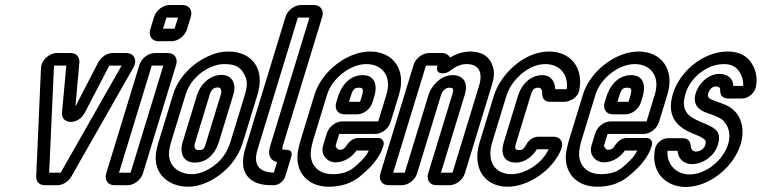

<svg xmlns="http://www.w3.org/2000/svg" viewBox="-20 -712 3031 764"><path d="M175.6 -25 194.9 -451H243.9L226.7 -264C222.3 -217 290.8 -212 317.7 -264L414.9 -451H463.9L221.6 -25ZM158.4 25H208.4C231.4 25 253.2 9 264.1 -10L510.1 -442C528.9 -474 512.2 -501 482.2 -501H428.2C404.2 -501 382 -484 370.9 -464L280.1 -288L295.9 -464C297 -484 285.2 -501 261.2 -501H206.2C177.2 -501 144.9 -474 143.1 -442L124.1 -10C122.9 10 136.4 25 158.4 25Z M453.6 -25 583.9 -451H629.9L499.6 -25ZM548.7 -22 680.8 -454C688.8 -480 674.2 -501 648.2 -501H596.2C570.2 -501 542.8 -480 534.8 -454L402.7 -22C394.8 4 409.4 25 435.4 25H487.4C513.4 25 540.8 4 548.7 -22ZM628.8 -598 642.3 -642H688.3L674.8 -598ZM723.9 -595 739.2 -645C747.1 -671 732.6 -692 706.6 -692H654.6C628.6 -692 601.1 -671 593.2 -645L577.9 -595C570 -569 584.5 -548 610.5 -548H662.5C688.5 -548 716 -569 723.9 -595Z M718.7 -336C733.7 -385 771.9 -425 819 -445C837.5 -453 854.7 -457 872.7 -457C920.7 -457 940.4 -443 956.4 -407C964.2 -390 964.2 -367 954.7 -336L896.6 -146C879.5 -90 842.2 -53 796.8 -32C777 -23 760.8 -19 743.8 -19C686.8 -19 646.1 -56 653.2 -112C654.6 -123 656.7 -133 660.6 -146ZM888 -507C862 -507 836.2 -501 810.5 -489C746.9 -461 689.8 -405 668.7 -336L610.6 -146C606.1 -131 602.8 -117 600.8 -104C589.1 -20 651.5 31 728.5 31C753.5 31 780.4 25 807.3 12C869.2 -17 924 -72 946.6 -146L1004.7 -336C1035.9 -438 983 -507 888 -507ZM861.6 -414C811.6 -414 775.4 -371 764.7 -336L706.6 -146C694.1 -105 707.9 -65 754.9 -65C815.9 -65 841.8 -117 851.2 -148L908.7 -336C921 -376 905.6 -414 861.6 -414ZM846.3 -364C856.3 -364 864.8 -356 858.7 -336L801.2 -148C792.4 -119 791.2 -115 770.2 -115C757.2 -115 749.6 -123 756.6 -146L814.7 -336C820.5 -355 830.3 -364 846.3 -364Z M1211.3 -642 1056.9 -137C1051.4 -119 1046.3 -99 1057.4 -83C1062.9 -75 1073.1 -69 1082.5 -67L1069.6 -25C1026.9 -26 1001.8 -42 998.9 -75C997.9 -88 1000.2 -102 1005.1 -118L1165.3 -642ZM1116.2 -645 955.1 -118C948.4 -96 946.2 -76 947.4 -57C952.1 3 1002.4 25 1058.4 25H1069.4C1090.4 25 1109.6 8 1115.4 -11L1138.9 -88C1144.4 -106 1137.5 -116 1119.5 -116H1115.5C1107.5 -116 1104.1 -118 1103.1 -118C1103.4 -119 1102.9 -124 1106.9 -137L1262.2 -645C1270.1 -671 1255.6 -692 1229.6 -692H1177.6C1151.6 -692 1124.1 -671 1116.2 -645Z M1280.6 -182 1265.7 -133C1254 -95 1283.2 -66 1315.2 -66C1351.2 -66 1382.2 -89 1398.5 -113H1447.5C1444.4 -106 1440.6 -100 1435.1 -92C1428.1 -82 1411.9 -65 1386.5 -44C1367.9 -29 1341.8 -19 1302.8 -19C1245.8 -19 1209.4 -57 1217.5 -116C1219.7 -130 1222.4 -142 1226.4 -155L1281.7 -336C1301.3 -400 1373.7 -457 1437.7 -457C1501.7 -457 1539.7 -408 1517.7 -336L1485 -229H1342C1316 -229 1288.6 -208 1280.6 -182ZM1534.1 -226 1567.7 -336C1597.7 -434 1545 -507 1453 -507C1361 -507 1259.9 -428 1231.7 -336L1176.4 -155C1171.8 -140 1167.9 -124 1165 -108C1153 -23 1208.5 31 1287.5 31C1334.5 31 1377.2 19 1412.1 -10C1440.1 -33 1461.5 -54 1475.6 -74C1487.5 -90 1497.7 -107 1503.8 -127L1505.7 -133C1510.6 -149 1500.8 -163 1484.8 -163H1406.8C1384.8 -163 1369.2 -148 1360.3 -135C1352.9 -124 1348.5 -116 1330.5 -116C1322.5 -116 1314.4 -129 1315.7 -133L1329.7 -179H1472.7C1498.7 -179 1526.1 -200 1534.1 -226ZM1350.6 -257H1400.6C1426.6 -257 1454 -278 1461.9 -304L1469.6 -329C1481.5 -368 1475.3 -413 1423.3 -413C1368.3 -413 1336.9 -366 1325.6 -329L1317.9 -304C1310 -278 1324.6 -257 1350.6 -257ZM1408 -363C1424 -363 1428.5 -358 1419.6 -329L1412.9 -307H1368.9L1375.6 -329C1384.5 -358 1391 -363 1408 -363Z M1886.1 -370 1780.6 -25H1734.6L1829.4 -335C1843.2 -380 1826.3 -413 1781.3 -413C1731.3 -413 1695.2 -367 1685.4 -335L1590.6 -25H1544.6L1674.9 -451H1720.9L1720.6 -450C1709.6 -414 1750.9 -415 1769.2 -429C1791.4 -446 1810.7 -457 1836.7 -457C1885.7 -457 1902.6 -424 1886.1 -370ZM1739.2 -501H1687.2C1661.2 -501 1633.8 -480 1625.8 -454L1493.7 -22C1485.8 4 1500.4 25 1526.4 25H1578.4C1604.4 25 1631.8 4 1639.7 -22L1735.4 -335C1740.3 -351 1754 -363 1766 -363C1783 -363 1787.1 -360 1779.4 -335L1683.7 -22C1675.8 4 1690.4 25 1716.4 25H1768.4C1794.4 25 1821.8 4 1829.7 -22L1936.1 -370C1941.6 -388 1950.8 -418 1941.4 -446C1930.3 -485 1899 -507 1852 -507C1825 -507 1797.6 -499 1770.7 -483C1765.7 -493 1754.2 -501 1739.2 -501Z M2138.3 -413C2088.3 -413 2054 -373 2041.5 -332L1984.6 -146C1971.8 -104 1981.9 -65 2032.9 -65C2070.9 -65 2101.4 -93 2116.1 -118H2163.1C2138.6 -64 2072.8 -19 2014.8 -19C1951.8 -19 1914.5 -67 1938.6 -146L1995.5 -332C2013.2 -390 2079.7 -457 2149.7 -457C2207.7 -457 2242.9 -415 2235.1 -357H2189.1C2188.7 -385 2174.3 -413 2138.3 -413ZM2123 -363C2130 -363 2138.1 -357 2137.6 -342C2136 -327 2142.9 -307 2167.9 -307H2225.9C2244.9 -307 2279.1 -321 2285.2 -354C2302.1 -442 2251 -507 2165 -507C2061 -507 1970 -412 1945.5 -332L1888.6 -146C1857.1 -43 1908.5 31 1999.5 31C2084.5 31 2180 -36 2213.1 -118C2224.6 -146 2209.4 -168 2183.4 -168H2122.4C2102.4 -168 2082.1 -154 2073.3 -135C2066 -121 2058.2 -115 2048.2 -115C2029.2 -115 2026.1 -118 2034.6 -146L2091.5 -332C2099.8 -359 2107 -363 2123 -363Z M2348.6 -182 2333.7 -133C2322 -95 2351.2 -66 2383.2 -66C2419.2 -66 2450.2 -89 2466.5 -113H2515.5C2512.4 -106 2508.6 -100 2503.1 -92C2496.1 -82 2479.9 -65 2454.5 -44C2435.9 -29 2409.8 -19 2370.8 -19C2313.8 -19 2277.4 -57 2285.5 -116C2287.7 -130 2290.4 -142 2294.4 -155L2349.7 -336C2369.3 -400 2441.7 -457 2505.7 -457C2569.7 -457 2607.7 -408 2585.7 -336L2553 -229H2410C2384 -229 2356.6 -208 2348.6 -182ZM2602.1 -226 2635.7 -336C2665.7 -434 2613 -507 2521 -507C2429 -507 2327.9 -428 2299.7 -336L2244.4 -155C2239.8 -140 2235.9 -124 2233 -108C2221 -23 2276.5 31 2355.5 31C2402.5 31 2445.2 19 2480.1 -10C2508.1 -33 2529.5 -54 2543.6 -74C2555.5 -90 2565.7 -107 2571.8 -127L2573.7 -133C2578.6 -149 2568.8 -163 2552.8 -163H2474.8C2452.8 -163 2437.2 -148 2428.3 -135C2420.9 -124 2416.5 -116 2398.5 -116C2390.5 -116 2382.4 -129 2383.7 -133L2397.7 -179H2540.7C2566.7 -179 2594.1 -200 2602.1 -226ZM2418.6 -257H2468.6C2494.6 -257 2522 -278 2529.9 -304L2537.6 -329C2549.5 -368 2543.3 -413 2491.3 -413C2436.3 -413 2404.9 -366 2393.6 -329L2385.9 -304C2378 -278 2392.6 -257 2418.6 -257ZM2476 -363C2492 -363 2496.5 -358 2487.6 -329L2480.9 -307H2436.9L2443.6 -329C2452.5 -358 2459 -363 2476 -363Z M2877.2 -138C2857.3 -73 2787.5 -18 2724.5 -18C2669.5 -18 2632 -59 2636.2 -112H2676.2C2677.8 -81 2700 -59 2734 -59C2779 -59 2823.7 -94 2836 -134C2842.1 -154 2844.8 -176 2832.4 -191C2822.8 -202 2808.2 -210 2789.6 -218L2772.8 -225C2720.5 -247 2685.9 -268 2708.3 -341C2726 -399 2788.7 -457 2860.7 -457C2890.7 -457 2910.4 -446 2924.3 -423C2934.1 -406 2938.9 -389 2937.1 -370H2898.1C2897.6 -401 2872.8 -418 2842.8 -418C2794.8 -418 2758.6 -375 2748.6 -342C2733 -291 2767.2 -272 2792.4 -263L2820.3 -253C2851.4 -240 2858.2 -236 2871.4 -214C2883.3 -194 2885.8 -166 2877.2 -138ZM2927.2 -138C2939.4 -178 2936.6 -218 2919.8 -248C2902.7 -277 2881.7 -290 2851 -301L2823.1 -311C2799.8 -320 2793.4 -325 2798.6 -342C2803.1 -357 2815.5 -368 2827.5 -368C2841.5 -368 2846.4 -361 2845.9 -353C2844.7 -336 2853.8 -320 2876.8 -320H2932.8C2956.8 -320 2981.9 -340 2987.6 -365C2994.7 -398 2988.8 -431 2972.7 -457C2953.8 -490 2920 -507 2876 -507C2774 -507 2683.3 -423 2658.3 -341C2626.8 -238 2686.5 -201 2740.7 -179L2757.6 -172C2772.8 -166 2783.3 -158 2786.8 -153C2787.5 -152 2790.2 -148 2786 -134C2782.3 -122 2768.3 -109 2749.3 -109C2737.3 -109 2729.1 -118 2728.7 -130C2728 -144 2721.5 -162 2697.5 -162H2637.5C2614.5 -162 2590.4 -142 2586.7 -120C2568.1 -33 2624.2 32 2709.2 32C2802.2 32 2899.4 -47 2927.2 -138Z"/></svg>

Font: DIN Rundschrift
Style: EngKontKu
Weight: 400
Width: 3
Version: Version 1.027